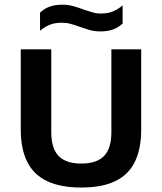

<svg xmlns="http://www.w3.org/2000/svg" viewBox="-20 -810 706 837"><path d="M334.5 7.5Q243.5 7.5 185 -20.5Q126.5 -48.5 98.5 -104.8Q70.5 -161 70.5 -245.5V-595H203.5V-234Q203.5 -163 235.5 -130Q267.5 -97 334.5 -97Q401.5 -97 433.5 -130Q465.5 -163 465.5 -234V-595H595.5V-245.5Q595.5 -161 568 -104.8Q540.5 -48.5 482.8 -20.5Q425 7.5 334.5 7.5ZM417.5 -673Q391.5 -673 369.5 -679.5Q347.5 -686 326.5 -693.5Q307.5 -700.5 288.5 -705.8Q269.5 -711 249.5 -711Q220 -711 198.2 -702.5Q176.5 -694 154.5 -676V-755Q173 -772.5 196.2 -781Q219.5 -789.5 251.5 -789.5Q277.5 -789.5 299.8 -783.2Q322 -777 342.5 -769Q362 -762.5 380.8 -756.8Q399.5 -751 419.5 -751Q449 -751 471 -759.8Q493 -768.5 514.5 -786.5V-707.5Q496 -690 472.8 -681.5Q449.5 -673 417.5 -673Z"/></svg>

Font: Encode Sans SC SemiBold
Style: Regular
Weight: 600
Version: Version 3.002